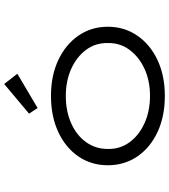

<svg xmlns="http://www.w3.org/2000/svg" viewBox="35 -834 809 919"><g transform="rotate(-90 439.5 -374.5)"><path d="M440 10Q342 10 267 -25Q192 -60 150 -122Q108 -184 108 -263Q108 -342 150 -403.5Q192 -465 267 -500Q342 -535 440 -535Q537 -535 611.5 -500Q686 -465 728.5 -403.5Q771 -342 771 -263Q771 -184 728.5 -122Q686 -60 611.5 -25Q537 10 440 10ZM440 -61Q512 -61 569 -87Q626 -113 660 -158.5Q694 -204 693 -263Q694 -322 660.5 -367Q627 -412 569.5 -438Q512 -464 440 -464Q367 -464 309.5 -438.5Q252 -413 219 -367.5Q186 -322 186 -263Q185 -204 218.5 -158.5Q252 -113 310 -87Q368 -61 440 -61ZM382 -599 355 -640 497 -759 546 -696Z"/></g></svg>

Font: Lexend Tera Light
Style: Regular
Weight: 300
Designer: Bonnie Shaver-Troup, Thomas Jockin
Foundry: Lexend
Version: Version 1.007